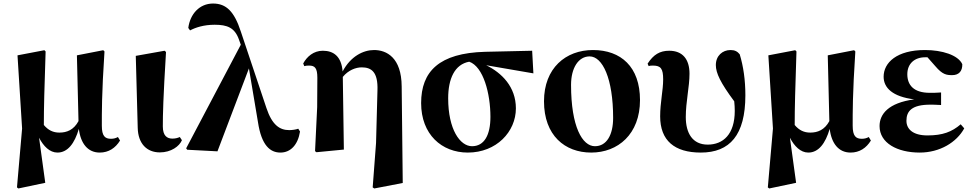

<svg xmlns="http://www.w3.org/2000/svg" viewBox="-20 -846 5506 1086"><path d="M305 17C363 17 402 -35 426 -117C436 -34 477 17 544 17C595 17 633 -9 659 -51L647 -71C636 -65 624 -61 608 -61C574 -61 556 -76 556 -135C556 -205 555 -313 571 -555L564 -562L415 -533L424 -161C397 -111 358 -96 316 -96C281 -96 253 -109 228 -139C228 -239 231 -341 238 -555L231 -562L79 -533L105 -119L76 214L84 220L236 188L201 -67C226 -19 261 17 305 17Z M884 16C948 16 995 -19 1009 -53L997 -71C986 -66 973 -62 955 -62C925 -62 901 -78 901 -131C901 -198 903 -290 919 -552L911 -559L748 -530L759 -123C761 -33 811 16 884 16Z M1566 17C1624 17 1665 -27 1677 -102L1667 -118C1654 -113 1632 -110 1616 -110C1562 -110 1519 -139 1487 -235L1342 -668C1305 -781 1260 -826 1185 -826C1108 -826 1055 -766 1045 -688L1055 -674C1085 -690 1132 -706 1194 -706C1265 -706 1308 -690 1332 -621L1342 -593L1033 -7L1039 1L1210 10L1388 -459L1439 -156C1459 -22 1509 17 1566 17Z M2088 214 2097 220 2258 189 2252 -357C2251 -521 2166 -563 2096 -563C2034 -563 1963 -527 1918 -442C1911 -527 1867 -559 1806 -559C1754 -559 1716 -526 1695 -487L1701 -472C1711 -475 1719 -475 1729 -475C1761 -475 1775 -461 1775 -406L1774 -240L1762 9L1770 15L1925 0L1919 -411C1950 -449 1992 -465 2026 -465C2080 -465 2119 -440 2115 -334L2107 -37Z M2626 17C2788 17 2898 -101 2898 -233C2898 -355 2818 -434 2730 -477L2997 -431L2990 -559L2724 -553C2464 -546 2362 -442 2362 -263C2362 -86 2478 17 2626 17ZM2634 -497C2714 -469 2754 -317 2754 -185C2754 -82 2719 -19 2650 -19C2582 -19 2515 -114 2515 -290C2515 -401 2552 -482 2634 -497Z M3324 17C3475 17 3600 -87 3600 -280C3600 -468 3492 -563 3334 -563C3180 -563 3057 -461 3057 -273C3057 -80 3175 17 3324 17ZM3345 -19C3274 -19 3210 -129 3210 -366C3210 -462 3252 -527 3315 -527C3388 -527 3448 -402 3448 -179C3448 -84 3412 -19 3345 -19Z M3944 17C4108 17 4196 -82 4196 -307C4196 -393 4185 -470 4164 -539C4151 -555 4136 -563 4112 -563C4067 -563 4029 -531 4029 -478C4029 -433 4055 -378 4133 -273C4135 -254 4136 -236 4136 -219C4136 -86 4070 -28 3983 -28C3897 -28 3859 -93 3859 -184C3859 -271 3880 -355 3880 -429C3880 -511 3841 -559 3765 -559C3712 -559 3676 -537 3643 -486L3649 -472C3657 -475 3665 -475 3674 -475C3718 -475 3731 -457 3731 -397C3731 -334 3714 -267 3714 -188C3714 -51 3795 17 3944 17Z M4552 17C4610 17 4649 -35 4673 -117C4683 -34 4724 17 4791 17C4842 17 4880 -9 4906 -51L4894 -71C4883 -65 4871 -61 4855 -61C4821 -61 4803 -76 4803 -135C4803 -205 4802 -313 4818 -555L4811 -562L4662 -533L4671 -161C4644 -111 4605 -96 4563 -96C4528 -96 4500 -109 4475 -139C4475 -239 4478 -341 4485 -555L4478 -562L4326 -533L4352 -119L4323 214L4331 220L4483 188L4448 -67C4473 -19 4508 17 4552 17Z M5182 17C5296 17 5391 -41 5434 -120L5414 -143C5364 -100 5312 -80 5226 -80C5142 -80 5107 -117 5107 -163C5107 -218 5138 -254 5242 -254C5255 -254 5269 -254 5303 -252V-323C5277 -321 5260 -321 5239 -321C5148 -321 5112 -365 5112 -426C5112 -486 5153 -522 5213 -522H5226L5271 -471C5311 -424 5334 -421 5366 -421C5404 -421 5424 -444 5423 -483C5399 -535 5308 -563 5212 -563C5053 -563 4978 -492 4978 -412C4978 -349 5029 -299 5151 -284C5004 -264 4955 -200 4955 -133C4955 -37 5055 17 5182 17Z"/></svg>

Font: Noto Serif SC Black
Style: Regular
Weight: 900
Designer: Ryoko NISHIZUKA 西塚涼子 (kana & ideographs); Frank Grießhammer (Latin, Greek & Cyrillic); Wenlong ZHANG 张文龙 (bopomofo); San
Foundry: Adobe
Version: Version 2.001;hotconv 1.1.0;makeotfexe 2.6.0